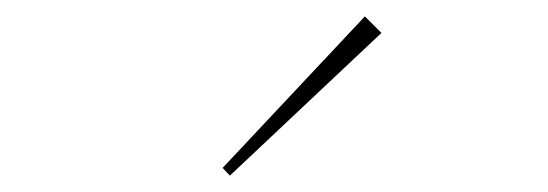

<svg xmlns="http://www.w3.org/2000/svg" viewBox="-20 -906 662 232"><path d="M420.9 -886.2 440.9 -866.2 257.8 -693.8 249 -703.1Z"/></svg>

Font: Sinkin Sans 100 Thin
Style: Regular
Weight: 100
Designer: Keith Bates
Foundry: K-Type
Version: Sinkin Sans (version 1.0)  by Keith Bates   •   © 2014   www